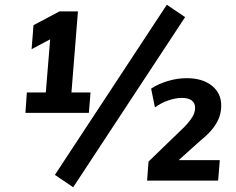

<svg xmlns="http://www.w3.org/2000/svg" viewBox="-20 -760 992 808"><path d="M170 -337 193 -618 239 -620 113 -553 121 -654 230 -712H308L278 -337ZM87 -285 93 -371H361L354 -285ZM288 28 211 -24 682 -740 759 -688ZM599 0 605 -80 755 -225Q779 -250 790 -268.5Q801 -287 801 -306Q801 -327 786.5 -337.5Q772 -348 745 -348Q719 -348 688.5 -337.5Q658 -327 632 -308L616 -387Q644 -406 684.5 -418.5Q725 -431 766 -431Q832 -431 871.5 -399.5Q911 -368 911 -316Q911 -292 903.5 -269Q896 -246 877 -221Q858 -196 822 -167L704 -61L699 -86H905L898 0Z"/></svg>

Font: Muli
Style: Bold Italic
Weight: 700
Italic angle: -4.541°
Designer: Vernon Adams
Foundry: Vernon Adams
Version: Version 2.100; ttfautohint (v1.8.1.43-b0c9)